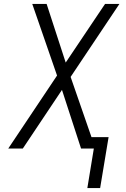

<svg xmlns="http://www.w3.org/2000/svg" viewBox="-20 -755 640 976"><path d="M424 201 457 0H392L295 -298L96 0H22L270 -371L144 -735H217L314 -437L514 -735H587L339 -364L445 -58H532L489 201Z"/></svg>

Font: Iosevka SS04 Lt Ex Obl
Style: Regular
Weight: 300
Width: 7
Italic angle: -9°
Monospace: yes
Designer: Belleve Invis
Foundry: Belleve Invis
Version: Version 19.0.0; ttfautohint (v1.8.4)